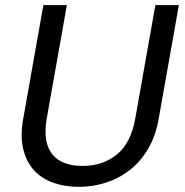

<svg xmlns="http://www.w3.org/2000/svg" viewBox="-20 -717 715 744"><path d="M148 -697H239L161 -257Q153 -209 159 -174.5Q165 -140 184 -117.5Q203 -95 232.5 -84.5Q262 -74 300 -74Q378 -74 432.5 -118Q487 -162 504 -257L582 -697H673L595 -257Q583 -189 553.5 -139.5Q524 -90 482 -57.5Q440 -25 389.5 -9Q339 7 285 7Q231 7 186 -9Q141 -25 111.5 -57.5Q82 -90 70 -139.5Q58 -189 70 -257Z"/></svg>

Font: SVN-Poppins
Style: Italic
Weight: 400
Italic angle: -10°
Designer: Ninad Kale (Devanagari), Jonny Pinhorn (Latin)
Foundry: Indian Type Foundry
Version: Version 3.002 2017; ttfautohint (v1.8.3)